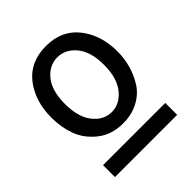

<svg xmlns="http://www.w3.org/2000/svg" viewBox="-153 -929 701 701"><g transform="rotate(-45 197.5 -578.5)"><path d="M96.7 -637.7Q96.7 -570.3 126 -533.2Q155.3 -496.1 197.3 -496.1Q238.3 -496.1 268.6 -533.2Q298.8 -570.3 298.8 -637.7Q298.8 -706.1 269 -742.2Q239.3 -778.3 197.3 -778.3Q155.3 -778.3 126 -742.2Q96.7 -706.1 96.7 -637.7ZM26.4 -637.7Q26.4 -722.7 70.8 -779.8Q115.2 -836.9 197.3 -836.9Q278.3 -836.9 323.2 -779.8Q368.2 -722.7 368.2 -637.7Q368.2 -602.5 358.9 -568.8Q349.6 -535.2 330.6 -504.9Q311.5 -474.6 276.9 -456.1Q242.2 -437.5 197.3 -437.5Q137.7 -437.5 97.7 -469.7Q57.6 -502 42 -544.9Q26.4 -587.9 26.4 -637.7ZM37.1 -320.3V-381.8H358.4V-320.3Z"/></g></svg>

Font: Gothic A1 Medium
Style: Regular
Weight: 500
Designer: HanYang I&C Co.,Ltd.
Foundry: HanYang I&C Co.,Ltd.
Version: Version 2.50